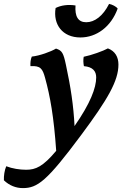

<svg xmlns="http://www.w3.org/2000/svg" viewBox="-140 -716 644 984"><path d="M272 -524C354 -524 429 -578 463 -672C455 -683 435 -693 419 -696C388 -634 345 -602 302 -602C260 -602 243 -632 247 -688C209 -694 173 -689 145 -675C131 -591 180 -524 272 -524ZM413 -468C390 -455 329 -433 289 -425C286 -409 287 -393 290 -377C336 -373 353 -351 353 -319C353 -266 323 -186 242 -70C237 -174 222 -272 198 -383C185 -445 178 -457 147 -467C121 -451 62 -430 23 -426C17 -412 15 -396 16 -377C68 -380 78 -364 91 -317C117 -223 136 -117 148 57C80 138 43 154 -6 154C-39 154 -77 148 -108 136C-117 157 -121 185 -120 208C-92 235 -58 248 -23 248C52 248 100 213 276 -24C413 -208 467 -302 467 -385C467 -424 450 -454 413 -468Z"/></svg>

Font: Vollkorn Semibold
Style: Italic
Weight: 600
Italic angle: -11°
Designer: Friedrich Althausen
Foundry: Friedrich Althausen
Version: Version 4.015;PS 004.015;hotconv 1.0.88;makeotf.lib2.5.64775